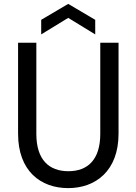

<svg xmlns="http://www.w3.org/2000/svg" viewBox="-20 -960 702 988"><path d="M73 -740V-272C73 -80 189 8 331 8C471 8 590 -80 590 -272V-740H496V-271C496 -138 431 -79 332 -79C232 -79 167 -138 167 -271V-740ZM192 -783 331 -868 470 -783V-858L331 -940L192 -858Z"/></svg>

Font: Malmofest
Style: Regular
Weight: 400
Designer: Jonny Pinhorn (Poppins), Kolossal
Version: Version 1.004;Glyphs 3.1.2 (3151)